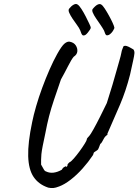

<svg xmlns="http://www.w3.org/2000/svg" viewBox="-20 -890 697 967"><path d="M223 55Q175 39 149.5 1.5Q124 -36 122 -103.5Q120 -171 142 -275Q149 -310 162 -355Q175 -400 192.5 -447.5Q210 -495 229.5 -539.5Q249 -584 268 -618Q291 -659 305 -670.5Q319 -682 331 -680Q352 -676 361.5 -661.5Q371 -647 369.5 -631Q368 -615 351 -604Q340 -591 322.5 -556.5Q305 -522 287 -490Q267 -432 252 -387.5Q237 -343 227 -304Q217 -265 209 -222Q200 -180 195 -154.5Q190 -129 188.5 -113.5Q187 -98 187 -86.5Q187 -75 187 -61Q195 -48 200 -38Q205 -28 213 -26Q230 -18 250 -20.5Q270 -23 291 -35Q296 -45 304 -49Q312 -53 312 -53Q314 -48 316.5 -50.5Q319 -53 320 -57Q319 -61 322 -64.5Q325 -68 329 -72Q337 -75 351.5 -91.5Q366 -108 381 -128.5Q396 -149 406.5 -166Q417 -183 417 -187Q417 -192 421 -196Q425 -200 430 -206Q435 -211 450.5 -238.5Q466 -266 484.5 -303Q503 -340 518 -371Q521 -382 529 -406.5Q537 -431 546.5 -463Q556 -495 565 -527.5Q574 -560 581.5 -585.5Q589 -611 591 -623Q593 -636 597 -644.5Q601 -653 602 -657Q609 -661 618.5 -658Q628 -655 637 -649.5Q646 -644 652 -641Q658 -633 657 -621Q656 -609 650.5 -584.5Q645 -560 635 -514Q614 -432 584.5 -363Q555 -294 521 -217Q521 -217 521 -216.5Q521 -216 521 -211Q509 -204 502 -190Q497 -181 493.5 -174.5Q490 -168 485 -165Q482 -156 479 -149Q476 -142 476 -142Q475 -137 469 -133Q463 -129 457 -125Q452 -123 451 -117Q450 -111 447 -107Q425 -74 396 -41.5Q367 -9 336 15Q305 39 278 49Q260 56 248.5 57Q237 58 223 55ZM410 -714Q400 -709 395 -713.5Q390 -718 384 -737Q379 -749 367.5 -764.5Q356 -780 345 -796.5Q334 -813 328.5 -826Q323 -839 328 -846Q339 -860 351 -866.5Q363 -873 371 -867Q379 -862 390 -845Q401 -828 411.5 -807.5Q422 -787 429.5 -771Q437 -755 437 -752Q438 -748 433 -740.5Q428 -733 422 -725.5Q416 -718 410 -714ZM530 -715Q519 -710 514.5 -713.5Q510 -717 504 -736Q497 -749 486 -765Q475 -781 464 -797Q453 -813 447.5 -826Q442 -839 447 -845Q461 -862 472 -867Q483 -872 490 -867Q497 -863 507.5 -847Q518 -831 529 -811Q540 -791 547.5 -774.5Q555 -758 556 -751Q557 -748 549.5 -735.5Q542 -723 530 -715Z"/></svg>

Font: Caveat Medium
Style: Regular
Weight: 500
Designer: Pablo Impallari
Foundry: Pablo Impallari
Version: Version 2.000